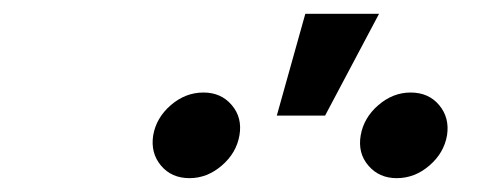

<svg xmlns="http://www.w3.org/2000/svg" viewBox="-20 -885 724 276"><path d="M550.3 -628.9Q524.9 -628.9 509.5 -647Q494.1 -665 498.5 -690.4Q502.9 -715.8 523.9 -733.9Q544.9 -752 570.3 -752Q596.2 -752 611.3 -733.9Q626.5 -715.8 622.6 -690.4Q618.2 -665 597.2 -647Q576.2 -628.9 550.3 -628.9ZM252.4 -628.9Q226.6 -628.9 211.4 -647Q196.3 -665 200.2 -690.4Q204.6 -715.8 225.6 -733.9Q246.6 -752 272.5 -752Q297.9 -752 313.2 -733.9Q328.6 -715.8 324.2 -690.4Q319.8 -665 298.8 -647Q277.8 -628.9 252.4 -628.9ZM377.9 -718.8 418.9 -865.2H524.9L447.3 -718.8Z"/></svg>

Font: Inter 16pt Medium
Style: Italic
Weight: 500
Italic angle: -9.3988°
Version: Version 4.001;git-66647c0bb